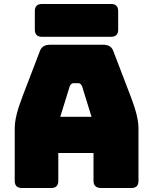

<svg xmlns="http://www.w3.org/2000/svg" viewBox="-20 -945 770 965"><path d="M273 -36Q273 0 237 0H90Q54 0 54 -36V-300Q54 -330 63.5 -369Q73 -408 93 -460L180 -687Q191 -720 231 -720H500Q539 -720 550 -687L637 -460Q657 -408 666.5 -369Q676 -330 676 -300V-36Q676 0 640 0H489Q450 0 450 -36V-176H273ZM330 -510 283 -358H440L393 -510Q386 -527 374 -527H349Q337 -527 330 -510ZM538 -760H191Q155 -760 155 -796V-889Q155 -925 191 -925H538Q574 -925 574 -889V-796Q574 -760 538 -760Z"/></svg>

Font: Bungee Spice
Style: Regular
Weight: 400
Designer: David Jonathan Ross
Foundry: David Jonathan Ross
Version: Version 2.000